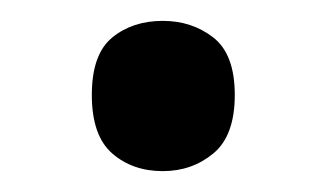

<svg xmlns="http://www.w3.org/2000/svg" viewBox="-20 -444 313 184"><path d="M68 -353Q68 -392 87.5 -408Q107 -424 136 -424Q164 -424 184.5 -408Q205 -392 205 -353Q205 -314 184.5 -297Q164 -280 136 -280Q107 -280 87.5 -297Q68 -314 68 -353Z"/></svg>

Font: Noto Sans Arabic Med
Style: Regular
Weight: 500
Designer: Monotype Design Team, Nadine Chahine, Nizar Qandah and Khaled Hosny
Foundry: Monotype Imaging Inc.
Version: Version 2.012; ttfautohint (v1.8.4.7-5d5b)